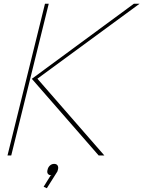

<svg xmlns="http://www.w3.org/2000/svg" viewBox="-20 -830 765 1025"><path d="M289.1 76.2Q287.6 85.9 280.8 94.2L230 174.8L212.9 167L249 108.9L254.9 106Q240.7 105.5 235.4 97.4Q230 89.4 233.9 76.2Q236.8 62.5 246.6 53.7Q256.3 44.9 269 44.9Q282.2 44.9 287.6 53.7Q293 62.5 289.1 76.2ZM240.2 -810.1 40 0H20L220.2 -810.1ZM180.2 -409.2 537.1 0H506.8L149.9 -409.2L694.8 -810.1H725.1L180.2 -410.2Z"/></svg>

Font: Sinkin Sans 100 Thin Italic
Style: Regular
Weight: 100
Italic angle: -112°
Designer: Keith Bates
Foundry: K-Type
Version: Sinkin Sans (version 1.0)  by Keith Bates   •   © 2014   www